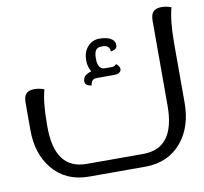

<svg xmlns="http://www.w3.org/2000/svg" viewBox="-76 -753 887 835"><g transform="rotate(-10 367.5 -335.5)"><path d="M688 -671.4Q711.4 -671.4 732.4 -663.1Q716.3 -607.9 716.3 -506.3V-243.7Q716.3 -138.7 661.1 -71.8Q602.1 -0.5 501 0H250.5Q148.9 -0.5 90.3 -71.8Q35.2 -138.7 35.2 -243.7V-363.3Q35.2 -392.6 46.9 -404.3Q58.6 -416 82 -416Q105 -416 126 -407.7Q110.4 -353 110.4 -251.5V-244.1Q110.4 -56.2 251 -56.2H500.5Q641.1 -56.2 641.1 -244.1V-618.2Q641.1 -647.5 652.8 -659.2Q665 -671.4 688 -671.4ZM457 -457Q467.3 -446.8 467.3 -437Q467.3 -434.1 465.8 -430.7Q459.5 -416.5 437.5 -416.5H363.3Q349.6 -416.5 344.7 -413.6Q335 -407.7 332.5 -395.5L331.1 -388.2L324.2 -389.6Q302.7 -394 302.7 -412.1Q302.7 -432.6 324.7 -443.4Q333 -447.3 340.3 -449.2Q326.7 -470.7 326.7 -500Q326.7 -535.2 345.7 -558.1Q364.3 -580.6 393.6 -583H401.4Q427.2 -583 445.3 -574.7Q467.3 -564 467.3 -543Q467.3 -524.9 445.8 -521L439 -519.5L438.5 -526.9Q436 -538.6 425.3 -544.4Q420.4 -547.9 406.2 -547.9H400.9Q383.3 -547.4 376.5 -535.6Q369.6 -524.4 369.6 -500Q369.6 -452.1 401.4 -452.1H432.6Q440.9 -452.1 447.3 -457.5L452.1 -461.4Z"/></g></svg>

Font: Sukar
Style: Regular
Weight: 400
Designer: Dario Muhafara - Ghiath Alsory
Foundry: Dario Muhafara - Ghiath Alsory
Version: Version 1.00 March 17, 2016, initial release